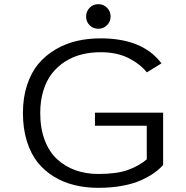

<svg xmlns="http://www.w3.org/2000/svg" viewBox="-20 -890 890 921"><path d="M393 -810.5Q393 -835.5 410 -852.8Q427 -870 451.5 -870Q476.5 -870 493.5 -852.8Q510.5 -835.5 510.5 -810.5Q510.5 -786 493.2 -769Q476 -752 451.5 -752Q427 -752 410 -769Q393 -786 393 -810.5ZM762.5 -349.5V-98.5Q744 -78 719 -60.2Q694 -42.5 656.8 -25.5Q619.5 -8.5 566.8 1.2Q514 11 452 11Q391.5 11 338.5 -1.8Q285.5 -14.5 239.5 -42.2Q193.5 -70 160.5 -111.2Q127.5 -152.5 108.8 -213Q90 -273.5 90 -348Q90 -422.5 110 -482.8Q130 -543 164.5 -584Q199 -625 246.8 -653Q294.5 -681 348.2 -693.5Q402 -706 462.5 -706Q665 -706 754.5 -586L684.5 -543Q651 -584 595.8 -611.8Q540.5 -639.5 462.5 -639.5Q414.5 -639.5 371.8 -628.8Q329 -618 292.5 -594.8Q256 -571.5 229.5 -537.8Q203 -504 188 -455.5Q173 -407 173 -348Q173 -274.5 194.5 -217.8Q216 -161 254.2 -126Q292.5 -91 342.5 -73.2Q392.5 -55.5 452 -55.5Q540 -55.5 593 -74.5Q646 -93.5 684 -125.5V-287H435.5V-349.5Z"/></svg>

Font: League Mono Wide Light
Style: Regular
Weight: 300
Width: 8
Designer: Tyler Finck
Foundry: The League of Moveable Type / Tyler Finck
Version: Version 2.210